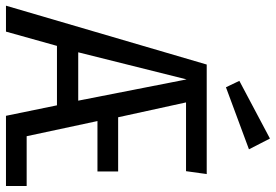

<svg xmlns="http://www.w3.org/2000/svg" viewBox="-176 -782 946 659"><g transform="rotate(90 297.5 -453.0)"><path d="M126 -175 77 0H-12L190 -689H566L556 -618H320L371 -385H557V-314H384L436 -71H607V0H366L330 -175ZM314 -248 241 -620 148 -248ZM481 -834 268 -755 246 -801 444 -906Z"/></g></svg>

Font: FiraDG Mono
Style: Regular
Weight: 400
Designer: Carrois Corporate & Edenspiekermann AG
Foundry: Carrois Corporate GbR & Edenspiekermann AG
Version: Version 3.206